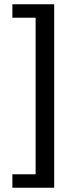

<svg xmlns="http://www.w3.org/2000/svg" viewBox="-20 -728 364 900"><path d="M38 152V89H147V-645H38V-708H234V152Z"/></svg>

Font: Giro Sans Semibold
Style: Regular
Weight: 600
Designer: Paul D. Hunt
Foundry: Adobe Systems Incorporated
Version: Version 1.000;PS 1.0;hotconv 1.0.88;makeotf.lib2.5.647800